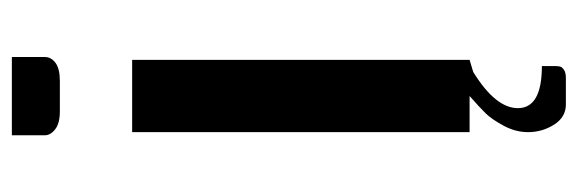

<svg xmlns="http://www.w3.org/2000/svg" viewBox="-353 -479 998 332"><g transform="rotate(-90 146.0 -313.0)"><path d="M78.1 -791.5H213.4V-734.4Q213.4 -723.6 203.4 -716.1Q193.4 -708.5 171.9 -708.5H119.6Q98.6 -708.5 88.4 -716.6Q78.1 -724.6 78.1 -734.4ZM83.5 -583.5H208.5V0L187.5 6.3Q125 44.9 125 83.5Q125 125 197.8 125V146Q197.8 152.8 197 156.2Q196.3 159.7 191.4 163.1Q186.5 166.5 177.2 166.5H131.3Q109.4 166.5 96.4 146Q83.5 125.5 83.5 101.1Q83.5 79.6 94.5 59.1Q105.5 38.6 116 27.8Q126.5 17.1 146 0H83.5Z"/></g></svg>

Font: Resagnicto
Style: Bold
Weight: 700
Version: Version 0.9991